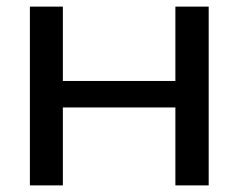

<svg xmlns="http://www.w3.org/2000/svg" viewBox="-20 -560 720 580"><path d="M70.3 0H169.9V-235.4H509.8V0H610.4V-540H572.3H509.8V-315.4H169.9V-540H132.8H70.3V-236.3Z"/></svg>

Font: Helmet
Style: Regular
Weight: 400
Designer: Carl Enlund
Version: 1.0